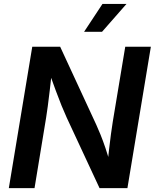

<svg xmlns="http://www.w3.org/2000/svg" viewBox="-20 -968 796 988"><path d="M25.4 0 146 -727.5H289.6L475.6 -325.7Q485.4 -304.2 497.6 -274.2Q509.8 -244.1 522.7 -206.1Q535.6 -168 547.4 -123.5L533.2 -116.2Q536.1 -155.3 541 -197.5Q545.9 -239.7 551 -278.3Q556.2 -316.9 560.5 -342.8L624.5 -727.5H756.3L635.7 0H492.2L323.7 -361.8Q310.1 -391.6 296.6 -424.8Q283.2 -458 267.3 -501Q251.5 -543.9 230.5 -602.5L247.6 -606.4Q241.7 -550.8 236.1 -503.7Q230.5 -456.5 225.8 -420.7Q221.2 -384.8 217.3 -362.3L157.7 0ZM412.6 -804.2 507.3 -947.8H630.9L504.9 -804.2Z"/></svg>

Font: Inter 18pt SemiBold
Style: Italic
Weight: 600
Italic angle: -9.3988°
Designer: Rasmus Andersson
Foundry: rsms
Version: Version 4.001;git-66647c0bb